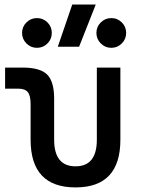

<svg xmlns="http://www.w3.org/2000/svg" viewBox="-20 -815 626 845"><path d="M312.5 9.8Q114.7 9.8 114.7 -200.2V-356.4Q114.7 -394 102.5 -409.4Q90.3 -424.8 60.1 -424.8H2.4V-517.6H79.6Q156.2 -517.6 187.3 -487.1Q218.3 -456.5 218.3 -380.9V-200.2Q218.3 -83 312.5 -83Q406.2 -83 406.2 -200.2V-517.6H509.8V-200.2Q509.8 9.8 312.5 9.8ZM234.4 -609.4 297.9 -794.9H401.4L328.1 -609.4ZM142.6 -604.5Q115.7 -604.5 96.4 -623.8Q77.1 -643.1 77.1 -669.9Q77.1 -697.3 96.4 -716.3Q115.7 -735.4 142.6 -735.4Q169.9 -735.4 189 -716.3Q208 -697.3 208 -669.9Q208 -643.1 189 -623.8Q169.9 -604.5 142.6 -604.5ZM469.7 -604.5Q442.9 -604.5 423.6 -623.8Q404.3 -643.1 404.3 -669.9Q404.3 -697.3 423.6 -716.3Q442.9 -735.4 469.7 -735.4Q497.1 -735.4 516.1 -716.3Q535.2 -697.3 535.2 -669.9Q535.2 -643.1 516.1 -623.8Q497.1 -604.5 469.7 -604.5Z"/></svg>

Font: Cascadia Mono
Style: Regular
Weight: 400
Monospace: yes
Designer: Aaron Bell
Foundry: Saja Typeworks
Version: Version 2404.023